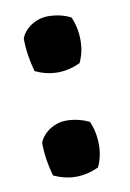

<svg xmlns="http://www.w3.org/2000/svg" viewBox="-61 -501 367 542"><g transform="rotate(-10 122.0 -230.0)"><path d="M36 -111C36 -77 42 -44 50 -15C69 -6 91 0 114 0C137 0 160 -6 179 -15C188 -33 193 -55 193 -78C193 -103 188 -126 179 -146C160 -155 137 -161 114 -161C78 -161 46 -138 36 -111ZM36 -410C36 -376 42 -343 50 -314C69 -305 91 -299 114 -299C137 -299 160 -305 179 -314C188 -333 193 -354 193 -377C193 -402 188 -425 179 -445C160 -455 137 -460 114 -460C78 -460 46 -437 36 -410Z"/></g></svg>

Font: Rabbid Highway Sign IV
Style: Bd
Weight: 400
Foundry: Cannot Into Space Fonts
Version: Version 0.277